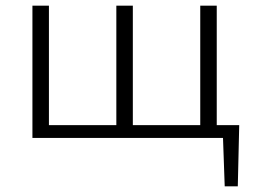

<svg xmlns="http://www.w3.org/2000/svg" viewBox="-20 -485 899 675"><path d="M821 -45 816 170H770L764 0H94V-465H152V-45H389V-465H447V-45H684V-465H742V-45Z"/></svg>

Font: EauTestSC Semilight
Style: Regular
Weight: 300
Designer: Christian Thalmann (Catharsis Fonts)
Version: Version 0.001;PS 000.001;hotconv 1.0.88;makeotf.lib2.5.64775